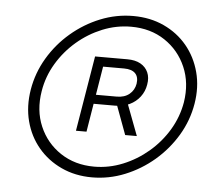

<svg xmlns="http://www.w3.org/2000/svg" viewBox="-45 -785 723 664"><g transform="rotate(5 316.5 -453.0)"><path d="M297.4 -168.9Q238.8 -168.9 190.9 -191.2Q143.1 -213.4 110.4 -252.4Q77.6 -291.5 64.2 -343Q50.8 -394.5 60.5 -453.1Q70.3 -511.7 100.8 -563.2Q131.3 -614.7 177 -653.8Q222.7 -692.9 277.8 -715.1Q333 -737.3 391.6 -737.3Q450.7 -737.3 498.5 -715.1Q546.4 -692.9 578.9 -653.8Q611.3 -614.7 625 -563.2Q638.7 -511.7 628.9 -453.1Q619.1 -394.5 588.4 -343Q557.6 -291.5 512 -252.4Q466.3 -213.4 411.4 -191.2Q356.4 -168.9 297.4 -168.9ZM301.8 -206.5Q353 -206.5 401.1 -226.1Q449.2 -245.6 489.3 -279.8Q529.3 -314 556.2 -358.9Q583 -403.8 591.8 -455.1Q602.5 -522.5 578.6 -577.9Q554.7 -633.3 504.9 -666.5Q455.1 -699.7 387.7 -699.7Q336.4 -699.7 288.3 -680.2Q240.2 -660.6 200.4 -626.5Q160.6 -592.3 133.8 -547.4Q106.9 -502.4 98.6 -451.2Q87.4 -383.8 111.1 -328.4Q134.8 -272.9 184.8 -239.7Q234.9 -206.5 301.8 -206.5ZM399.4 -324.7 355.5 -443.4H395L439.9 -324.7ZM228.5 -324.7 272 -586.4H384.3Q411.6 -586.4 429.9 -576.2Q448.2 -565.9 456.3 -547.6Q464.4 -529.3 460 -504.9Q456.1 -481 441.9 -462.4Q427.7 -443.8 405.8 -433.3Q383.8 -422.9 356 -422.9H266.1L271 -454.6H358.9Q385.7 -454.6 402.6 -468.5Q419.4 -482.4 423.3 -504.9Q426.8 -528.3 414.6 -541Q402.3 -553.7 375.5 -553.7H302.7L265.1 -324.7Z"/></g></svg>

Font: Inter 28pt ExtraLight
Style: Italic
Weight: 250
Italic angle: -9.3988°
Designer: Rasmus Andersson
Foundry: rsms
Version: Version 4.001;git-66647c0bb